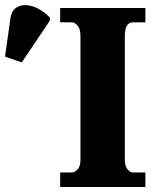

<svg xmlns="http://www.w3.org/2000/svg" viewBox="-30 -746 618 766"><path d="M210 0V-58H257Q268 -58 279.5 -70Q291 -82 291 -109V-601Q291 -631 279.5 -644Q268 -657 257 -657H210V-714H550V-657H501Q485 -657 476.5 -644Q468 -631 468 -600V-110Q468 -85 478 -71.5Q488 -58 501 -58H550V0ZM57 -497 -10 -520 11 -669Q15 -701 33 -714Q51 -727 75 -725.5Q99 -724 124 -710.5Q149 -697 169 -676V-664Z"/></svg>

Font: Noto Serif Condensed Black
Style: Regular
Weight: 900
Width: 3
Designer: Monotype Design Team
Foundry: Monotype Imaging Inc.
Version: Version 2.015; ttfautohint (v1.8.4.7-5d5b)